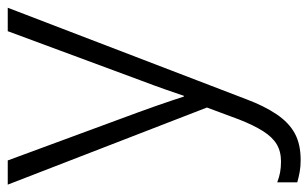

<svg xmlns="http://www.w3.org/2000/svg" viewBox="-174 -400 815 508"><g transform="rotate(-90 234.0 -145.5)"><path d="M0 -533H64L192 -186Q202 -159 209.5 -137Q217 -115 223 -97.5Q229 -80 233 -67H235Q242 -88 252 -116.5Q262 -145 276 -182L406 -533H468L226 98Q208 146 186 178.5Q164 211 135.5 226.5Q107 242 65 242Q48 242 34 239.5Q20 237 6 233V180Q19 185 32 187.5Q45 190 61 190Q88 190 107 178.5Q126 167 141.5 142.5Q157 118 172 80L204 -6Z"/></g></svg>

Font: Noto Sans Hebrew Thin Light
Style: Regular
Weight: 300
Version: Version 3.001